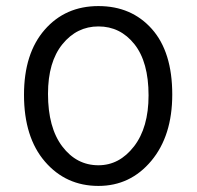

<svg xmlns="http://www.w3.org/2000/svg" viewBox="-20 -599 648 632"><path d="M59 -287Q59 -423 127 -501Q195 -579 304 -579Q413 -579 480 -503.5Q547 -428 547 -288Q547 -152 478 -69.5Q409 13 304 13Q197 13 128 -67Q59 -147 59 -287ZM138 -290Q138 -179 185 -117Q232 -55 304 -55Q373 -55 421 -117Q469 -179 469 -285Q469 -395 422.5 -453.5Q376 -512 304 -512Q233 -512 185.5 -453.5Q138 -395 138 -290Z"/></svg>

Font: Palanquin
Style: Regular
Weight: 400
Designer: Pria Ravichandran
Version: Version 1.0.4